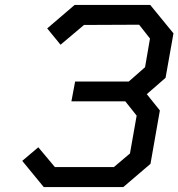

<svg xmlns="http://www.w3.org/2000/svg" viewBox="-20 -757 722 777"><path d="M157 0 70 -106 135 -161 202 -81H441L506 -136L533 -289L487 -347H269L284 -427H501L567 -485L587 -601L543 -657L320 -656L225 -576L171 -642L282 -737H588L682 -622L650 -442L574 -376L627 -310L589 -94L479 0Z"/></svg>

Font: Tomorrow
Style: Italic
Weight: 400
Italic angle: -10°
Designer: Tony de Marco, Monica Rizzolli
Foundry: Just in Type
Version: Version 2.002